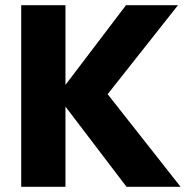

<svg xmlns="http://www.w3.org/2000/svg" viewBox="-20 -722 737 742"><path d="M62 0H233V-310L469 0H678L396 -358L668 -702H467L233 -394V-702H62Z"/></svg>

Font: Poppins
Style: Bold
Weight: 700
Designer: Ninad Kale (Devanagari), Jonny Pinhorn (Latin)
Foundry: Indian Type Foundry
Version: 4.004